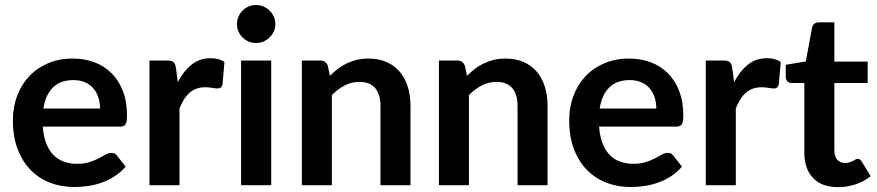

<svg xmlns="http://www.w3.org/2000/svg" viewBox="-20 -762 3608 790"><path d="M156 -241Q159 -201.5 170 -172.8Q181 -144 199 -125.2Q217 -106.5 241.8 -97.2Q266.5 -88 296.5 -88Q326.5 -88 348.2 -95Q370 -102 386.2 -110.5Q402.5 -119 414.8 -126Q427 -133 438.5 -133Q454 -133 461.5 -121.5L497 -76.5Q476.5 -52.5 451 -36.2Q425.5 -20 397.8 -10.2Q370 -0.5 341.2 3.5Q312.5 7.5 285.5 7.5Q232 7.5 186 -10.2Q140 -28 106 -62.8Q72 -97.5 52.5 -148.8Q33 -200 33 -267.5Q33 -320 50 -366.2Q67 -412.5 98.8 -446.8Q130.5 -481 176.2 -501Q222 -521 279.5 -521Q328 -521 369 -505.5Q410 -490 439.5 -460.2Q469 -430.5 485.8 -387.2Q502.5 -344 502.5 -288.5Q502.5 -260.5 496.5 -250.8Q490.5 -241 473.5 -241ZM391.5 -315.5Q391.5 -339.5 384.8 -360.8Q378 -382 364.5 -398Q351 -414 330.2 -423.2Q309.5 -432.5 282 -432.5Q228.5 -432.5 197.8 -402Q167 -371.5 158.5 -315.5Z M711.5 -424Q735.5 -470 768.5 -496.2Q801.5 -522.5 846.5 -522.5Q882 -522.5 903.5 -507L895.5 -414.5Q893 -405.5 888.2 -401.8Q883.5 -398 875.5 -398Q868 -398 853.2 -400.5Q838.5 -403 824.5 -403Q804 -403 788 -397Q772 -391 759.2 -379.8Q746.5 -368.5 736.8 -352.5Q727 -336.5 718.5 -316V0H595V-513H667.5Q686.5 -513 694 -506.2Q701.5 -499.5 704 -482Z M1113 -662.5Q1113 -646.5 1106.5 -632.5Q1100 -618.5 1089.2 -608Q1078.5 -597.5 1064 -591.2Q1049.5 -585 1033 -585Q1017 -585 1002.8 -591.2Q988.5 -597.5 978 -608Q967.5 -618.5 961.2 -632.5Q955 -646.5 955 -662.5Q955 -679 961.2 -693.5Q967.5 -708 978 -718.5Q988.5 -729 1002.8 -735.2Q1017 -741.5 1033 -741.5Q1049.5 -741.5 1064 -735.2Q1078.5 -729 1089.2 -718.5Q1100 -708 1106.5 -693.5Q1113 -679 1113 -662.5ZM1096 -513V0H972V-513Z M1337.5 -450Q1353 -465.5 1370.2 -478.8Q1387.5 -492 1406.8 -501.2Q1426 -510.5 1448 -515.8Q1470 -521 1496 -521Q1538 -521 1570.5 -506.8Q1603 -492.5 1624.8 -466.8Q1646.5 -441 1657.8 -405.2Q1669 -369.5 1669 -326.5V0H1545.5V-326.5Q1545.5 -373.5 1524 -399.2Q1502.5 -425 1458.5 -425Q1426.5 -425 1398.5 -410.5Q1370.5 -396 1345.5 -371V0H1222V-513H1297.5Q1321.5 -513 1329 -490.5Z M1901.5 -450Q1917 -465.5 1934.2 -478.8Q1951.5 -492 1970.8 -501.2Q1990 -510.5 2012 -515.8Q2034 -521 2060 -521Q2102 -521 2134.5 -506.8Q2167 -492.5 2188.8 -466.8Q2210.5 -441 2221.8 -405.2Q2233 -369.5 2233 -326.5V0H2109.5V-326.5Q2109.5 -373.5 2088 -399.2Q2066.5 -425 2022.5 -425Q1990.5 -425 1962.5 -410.5Q1934.5 -396 1909.5 -371V0H1786V-513H1861.5Q1885.5 -513 1893 -490.5Z M2445 -241Q2448 -201.5 2459 -172.8Q2470 -144 2488 -125.2Q2506 -106.5 2530.8 -97.2Q2555.5 -88 2585.5 -88Q2615.5 -88 2637.2 -95Q2659 -102 2675.2 -110.5Q2691.5 -119 2703.8 -126Q2716 -133 2727.5 -133Q2743 -133 2750.5 -121.5L2786 -76.5Q2765.5 -52.5 2740 -36.2Q2714.5 -20 2686.8 -10.2Q2659 -0.5 2630.2 3.5Q2601.5 7.5 2574.5 7.5Q2521 7.5 2475 -10.2Q2429 -28 2395 -62.8Q2361 -97.5 2341.5 -148.8Q2322 -200 2322 -267.5Q2322 -320 2339 -366.2Q2356 -412.5 2387.8 -446.8Q2419.5 -481 2465.2 -501Q2511 -521 2568.5 -521Q2617 -521 2658 -505.5Q2699 -490 2728.5 -460.2Q2758 -430.5 2774.8 -387.2Q2791.5 -344 2791.5 -288.5Q2791.5 -260.5 2785.5 -250.8Q2779.5 -241 2762.5 -241ZM2680.5 -315.5Q2680.5 -339.5 2673.8 -360.8Q2667 -382 2653.5 -398Q2640 -414 2619.2 -423.2Q2598.5 -432.5 2571 -432.5Q2517.5 -432.5 2486.8 -402Q2456 -371.5 2447.5 -315.5Z M3000.5 -424Q3024.5 -470 3057.5 -496.2Q3090.5 -522.5 3135.5 -522.5Q3171 -522.5 3192.5 -507L3184.5 -414.5Q3182 -405.5 3177.2 -401.8Q3172.5 -398 3164.5 -398Q3157 -398 3142.2 -400.5Q3127.5 -403 3113.5 -403Q3093 -403 3077 -397Q3061 -391 3048.2 -379.8Q3035.5 -368.5 3025.8 -352.5Q3016 -336.5 3007.5 -316V0H2884V-513H2956.5Q2975.5 -513 2983 -506.2Q2990.5 -499.5 2993 -482Z M3428 8Q3361 8 3325.2 -29.8Q3289.5 -67.5 3289.5 -134V-420.5H3237Q3227 -420.5 3220 -427Q3213 -433.5 3213 -446.5V-495.5L3295.5 -509L3321.5 -649Q3324 -659 3331 -664.5Q3338 -670 3349 -670H3413V-508.5H3550V-420.5H3413V-142.5Q3413 -118.5 3424.8 -105Q3436.5 -91.5 3457 -91.5Q3468.5 -91.5 3476.2 -94.2Q3484 -97 3489.8 -100Q3495.5 -103 3500 -105.8Q3504.5 -108.5 3509 -108.5Q3514.5 -108.5 3518 -105.8Q3521.5 -103 3525.5 -97.5L3562.5 -37.5Q3535.5 -15 3500.5 -3.5Q3465.5 8 3428 8Z"/></svg>

Font: Lato
Style: Bold
Weight: 700
Designer: Lukasz Dziedzic with Adam Twardoch and Botio Nikoltchev
Foundry: tyPoland Lukasz Dziedzic
Version: Version 2.010; 2014-09-01; http://www.latofonts.com/; ttfaut